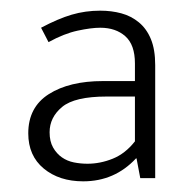

<svg xmlns="http://www.w3.org/2000/svg" viewBox="-20 -608 351 360"><path d="M57 -556Q89 -573 114.5 -580.5Q140 -588 168 -588Q189 -588 207.5 -583Q226 -578 240.5 -566Q255 -554 263 -534.5Q271 -515 271 -486V-274H243L236 -311H235Q195 -268 136 -268Q91 -268 62 -292Q33 -316 33 -358Q33 -407 71.5 -431.5Q110 -456 173 -456H233V-489Q233 -524 215 -540Q197 -556 168 -556Q151 -556 125.5 -550.5Q100 -545 71 -529ZM233 -427H180Q120 -427 96.5 -407.5Q73 -388 73 -360Q73 -343 79.5 -331.5Q86 -320 96 -313Q106 -306 118.5 -303.5Q131 -301 144 -301Q168 -301 191.5 -310.5Q215 -320 233 -343Z"/></svg>

Font: Mukta Malar ExtraLight
Style: Regular
Weight: 275
Designer: Aadarsh Rajan, Girish Dalvi, Yashodeep Gholap
Foundry: Ek Type
Version: Version 2.538;PS 1.000;hotconv 16.6.51;makeotf.lib2.5.65220;